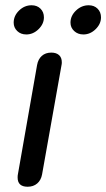

<svg xmlns="http://www.w3.org/2000/svg" viewBox="-20 -700 404 730"><path d="M47 -25Q47 -33 48 -37L121 -453Q125 -475 139 -487.5Q153 -500 175 -500Q194 -500 204.5 -490.5Q215 -481 215 -463Q215 -457 214 -453L140 -37Q136 -15 121.5 -2.5Q107 10 85 10Q47 10 47 -25ZM32 -614Q32 -640 52.5 -660Q73 -680 100 -680Q121 -680 134 -667Q147 -654 147 -634Q147 -609 126.5 -589Q106 -569 80 -569Q59 -569 45.5 -582Q32 -595 32 -614ZM248 -614Q248 -640 269 -660Q290 -680 317 -680Q338 -680 351 -667Q364 -654 364 -634Q364 -609 343.5 -589Q323 -569 297 -569Q276 -569 262 -582Q248 -595 248 -614Z"/></svg>

Font: Kodchasan Medium
Style: Italic
Weight: 500
Italic angle: -10°
Version: Version 1.000; ttfautohint (v1.6)